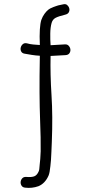

<svg xmlns="http://www.w3.org/2000/svg" viewBox="-20 -715 442 930"><path d="M298 -448 225 -444Q223 -356 229.5 -254Q236 -152 231 -28L229 20Q228 42 227 59Q226 76 224 90Q221 122 215 136Q198 174 166 187Q135 198 102 194Q90 193 84.5 184.5Q79 176 80 166Q81 156 88 148.5Q95 141 108 142Q133 144 146 139Q159 134 167 116Q171 109 172 85Q174 72 175 55Q176 38 177 18Q178 -40 174 -141Q172 -192 171.5 -267Q171 -342 173 -445Q153 -446 134.5 -449Q116 -452 99 -455Q87 -457 82.5 -466Q78 -475 80.5 -485Q83 -495 91 -501.5Q99 -508 111 -505Q125 -501 140.5 -499.5Q156 -498 173 -497Q171 -542 173 -572Q175 -602 180 -618Q186 -635 195.5 -648Q205 -661 214 -668Q219 -673 239 -681Q248 -684 253 -686Q258 -688 262.5 -689Q267 -690 272 -691Q277 -692 286 -694Q298 -697 305.5 -690.5Q313 -684 315.5 -674.5Q318 -665 313.5 -656Q309 -647 296 -644Q263 -636 249 -628.5Q235 -621 230 -604Q224 -583 223.5 -553Q223 -523 225 -496L294 -500Q306 -501 313 -493Q320 -485 321 -475.5Q322 -466 316.5 -457.5Q311 -449 298 -448Z"/></svg>

Font: Wynona
Style: Regular
Weight: 400
Italic angle: -12°
Designer: Kanati
Foundry: Kanati and Michael Everson
Version: Version 2.000